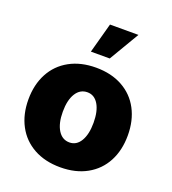

<svg xmlns="http://www.w3.org/2000/svg" viewBox="-141 -877 887 991"><g transform="rotate(20 302.5 -381.0)"><path d="M29.3 -263.7Q29.3 -345.2 62.3 -407Q95.2 -468.8 157 -502.9Q218.8 -537.1 302.7 -537.1Q386.7 -537.1 448.2 -502.9Q509.8 -468.8 542.5 -407Q575.2 -345.2 575.2 -263.7Q575.2 -182.1 542.5 -120.4Q509.8 -58.6 448.2 -24.4Q386.7 9.8 302.7 9.8Q218.8 9.8 157 -24.4Q95.2 -58.6 62.3 -120.4Q29.3 -182.1 29.3 -263.7ZM386.7 -264.6Q386.7 -328.6 364.5 -365.5Q342.3 -402.3 303.7 -402.3Q263.7 -402.3 240.7 -365.5Q217.8 -328.6 217.8 -264.6Q217.8 -201.2 240.7 -164.1Q263.7 -127 303.7 -127Q342.3 -127 364.5 -164.1Q386.7 -201.2 386.7 -264.6ZM293 -770.5H449.2L351.6 -605.5H248Z"/></g></svg>

Font: Pretendard JP Black
Style: Regular
Weight: 900
Designer: Base glyphs from Inter by Rasmus Andersson; Hangeul glyphs from Noto Sans CJK(Source Han Sans) by Jang Soo-young and Kan
Foundry: Kil Hyung-jin
Version: Version 1.309